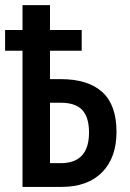

<svg xmlns="http://www.w3.org/2000/svg" viewBox="-20 -734 510 754"><path d="M176.3 -713.9V-616.2H300.8V-534.7H176.3V-423.3H217.8Q325.7 -423.3 381.6 -372.6Q437.5 -321.8 437.5 -216.3Q437.5 -114.3 380.6 -57.1Q323.7 0 221.7 0H68.4V-534.7H0V-616.2H68.4V-713.9ZM217.8 -330.6H176.3V-93.3H218.8Q329.6 -93.3 329.6 -213.9Q329.6 -273.4 303 -302Q276.4 -330.6 217.8 -330.6Z"/></svg>

Font: Open Sans Condensed SemiBold
Style: Regular
Weight: 600
Width: 3
Designer: Monotype Design Team
Foundry: Monotype Imaging Inc.
Version: Version 3.000; ttfautohint (v1.8.4)